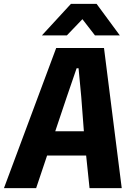

<svg xmlns="http://www.w3.org/2000/svg" viewBox="-56 -976 676 996"><path d="M-35.5 0 235.5 -727H483.5L575.5 0H408.5L384 -235L464.5 -169H141L161 -295H445.5L383.5 -237L365.5 -473.5L351.5 -622H341.5L290.5 -473.5L131.5 0ZM161.5 -792.5 312 -956H445L565.5 -792.5H436.5L371.5 -876.5L291 -792.5Z"/></svg>

Font: Spline Sans Mono
Style: Italic
Weight: 400
Italic angle: -4°
Monospace: yes
Designer: Eben Sorkin, Mirko Velimirovic
Foundry: Sorkin Type
Version: Version 1.004